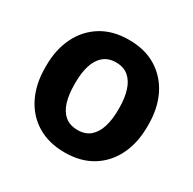

<svg xmlns="http://www.w3.org/2000/svg" viewBox="-127 -670 817 811"><g transform="rotate(30 282.0 -264.0)"><path d="M282.7 10.3Q204.6 10.3 148.4 -23.9Q92.3 -58.1 62.5 -118.9Q32.7 -179.7 32.7 -258.8V-269Q32.7 -347.7 62.5 -408.4Q92.3 -469.2 148.2 -503.7Q204.1 -538.1 281.7 -538.1Q360.4 -538.1 416 -503.7Q471.7 -469.2 501.5 -408.7Q531.2 -348.1 531.2 -269V-258.8Q531.2 -179.7 501.5 -118.9Q471.7 -58.1 416 -23.9Q360.4 10.3 282.7 10.3ZM282.7 -99.1Q319.8 -99.1 343.3 -119.1Q366.7 -139.2 377.9 -175Q389.2 -210.9 389.2 -258.8V-269Q389.2 -315.9 377.9 -351.8Q366.7 -387.7 343 -408Q319.3 -428.2 281.7 -428.2Q245.1 -428.2 221.2 -408Q197.3 -387.7 186.3 -351.8Q175.3 -315.9 175.3 -269V-258.8Q175.3 -210.9 186.3 -174.8Q197.3 -138.7 221.2 -118.9Q245.1 -99.1 282.7 -99.1Z"/></g></svg>

Font: Roboto Slab LO
Style: Bold
Weight: 700
Designer: Google
Version: Version 2.000